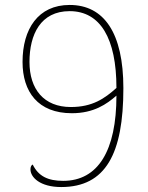

<svg xmlns="http://www.w3.org/2000/svg" viewBox="-20 -744 599 775"><path d="M227 11C407 11 478 -124 478 -388C478 -611 400 -724 261 -724C134 -724 71 -627 71 -494C71 -374 133 -287 270 -287C359 -287 411 -324 450 -358C450 -136 376 -14 235 -14C173 -14 135 -33 112 -80C106 -77 103 -70 103 -60C103 -29 141 11 227 11ZM266 -312C157 -312 99 -384 99 -494C99 -605 144 -699 261 -699C385 -699 450 -589 450 -389C402 -346 353 -312 266 -312Z"/></svg>

Font: Noto Serif Georgian Thin
Style: Regular
Weight: 100
Designer: Monotype Design Team, Akaki Razmadze
Foundry: Google LLC
Version: Version 2.003